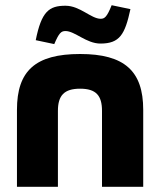

<svg xmlns="http://www.w3.org/2000/svg" viewBox="-20 -716 614 736"><path d="M45 -295V0H202V-291C202 -350 226 -376 287 -376C348 -376 371 -350 371 -291V0H529V-295C529 -444 457 -509 287 -509C115 -509 45 -444 45 -295ZM117 -562 188 -547C206 -589 214 -597 231 -597C267 -597 311 -549 365 -549C439 -549 459 -584 480 -681L408 -696C390 -651 381 -644 366 -644C329 -644 287 -694 231 -694C168 -694 139 -672 117 -562Z"/></svg>

Font: LT Wave Text Black
Style: Regular
Weight: 900
Designer: Daniel Lyons
Version: Version 2.5 (Glyphs App)